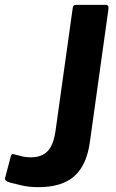

<svg xmlns="http://www.w3.org/2000/svg" viewBox="-20 -762 477 792"><path d="M351 -178Q342 -112 316 -70.5Q290 -29 246 -9.5Q202 10 138 10Q100 10 70 3Q40 -4 21 -9Q8 -13 4 -17Q0 -21 1 -28L24 -115Q25 -122 28.5 -125Q32 -128 40 -125Q53 -122 69.5 -117.5Q86 -113 107 -113Q152 -113 176.5 -138.5Q201 -164 209 -222L280 -729Q282 -737 284.5 -739.5Q287 -742 294 -742H417Q430 -742 427 -722L351 -178Z"/></svg>

Font: Libre Franklin Thin SemiBold
Style: Italic
Weight: 600
Italic angle: -8°
Version: Version 3.000